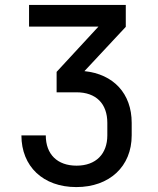

<svg xmlns="http://www.w3.org/2000/svg" viewBox="-20 -750 640 780"><path d="M491 -641V-730H98V-642H380L210 -458V-375H291C370 -375 416 -329 416 -251V-200C416 -125 370 -77 291 -77C213 -77 166 -123 166 -200H67C67 -74 155 10 290 10C425 10 515 -74 515 -200V-251C515 -370 441 -449 323 -461Z"/></svg>

Font: Tekne LDO Medium
Style: Regular
Weight: 500
Monospace: yes
Designer: Alessio Laiso, Mario Rullo, Paolo Rosset
Foundry: Alessio Laiso
Version: Version 1.000;hotconv 1.0.109;makeotfexe 2.5.65596